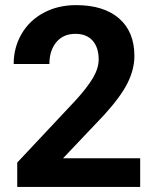

<svg xmlns="http://www.w3.org/2000/svg" viewBox="-20 -741 614 761"><path d="M535.6 0H48.3V-96.7L278.3 -341.8Q325.7 -393.6 348.4 -432.1Q371.1 -470.7 371.1 -505.4Q371.1 -552.7 347.2 -579.8Q323.2 -606.9 278.8 -606.9Q231 -606.9 203.4 -574Q175.8 -541 175.8 -487.3H34.2Q34.2 -552.2 65.2 -606Q96.2 -659.7 152.8 -690.2Q209.5 -720.7 281.2 -720.7Q391.1 -720.7 451.9 -668Q512.7 -615.2 512.7 -519Q512.7 -466.3 485.4 -411.6Q458 -356.9 391.6 -284.2L230 -113.8H535.6Z"/></svg>

Font: MAUL Bold
Style: Bold
Weight: 700
Designer: MAUL
Version: Version 1.0; 2020; ttfautohint (v1.8.3)